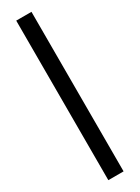

<svg xmlns="http://www.w3.org/2000/svg" viewBox="-238 -819 684 938"><g transform="rotate(-30 103.5 -350.0)"><path d="M60.5 100H146.5V-800H60.5Z"/></g></svg>

Font: MCL Standard
Style: Regular
Weight: 400
Designer: Květoslav Bartoš
Foundry: Florian Karsten
Version: Version 1.001;Glyphs 3.2.3 (3260)